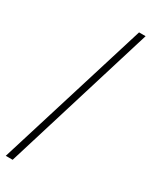

<svg xmlns="http://www.w3.org/2000/svg" viewBox="-239 -817 821 1040"><g transform="rotate(30 171.0 -297.0)"><path d="M5 173H48L337 -767H296Z"/></g></svg>

Font: Noto Serif SC Light
Style: Regular
Weight: 300
Designer: Ryoko NISHIZUKA 西塚涼子 (kana & ideographs); Frank Grießhammer (Latin, Greek & Cyrillic); Wenlong ZHANG 张文龙 (bopomofo); San
Foundry: Adobe
Version: Version 2.001;hotconv 1.1.0;makeotfexe 2.6.0